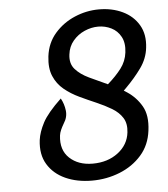

<svg xmlns="http://www.w3.org/2000/svg" viewBox="-52 -759 718 820"><g transform="rotate(-5 307.0 -349.0)"><path d="M310 14Q246 14 196.2 -8.5Q146.5 -31 120.5 -73.8Q94.5 -116.5 102 -178Q106.5 -212 127.2 -251.5Q148 -291 207 -347Q220.5 -323 224 -294.2Q227.5 -265.5 210 -239Q202 -225.5 196.8 -213.5Q191.5 -201.5 190 -190Q182.5 -128 220 -93Q257.5 -58 319 -58Q383.5 -58 427.8 -91.8Q472 -125.5 478 -178Q482.5 -215.5 466.8 -240.5Q451 -265.5 421.8 -283Q392.5 -300.5 357 -315.8Q321.5 -331 286 -347.8Q250.5 -364.5 222 -388Q193.5 -411.5 178.8 -446Q164 -480.5 170 -531Q177 -588 212.2 -628.5Q247.5 -669 298 -690.5Q348.5 -712 402 -712Q458.5 -712 503.5 -690.5Q548.5 -669 572.2 -628.5Q596 -588 589 -531Q584 -485.5 555.8 -446Q527.5 -406.5 489 -368L478 -357L492 -348Q530.5 -322.5 553.5 -282.5Q576.5 -242.5 568 -178Q560.5 -116.5 523 -73.8Q485.5 -31 429.2 -8.5Q373 14 310 14ZM413 -390Q448.5 -421 471.5 -451.2Q494.5 -481.5 499 -519Q504 -559.5 489.5 -586.2Q475 -613 448.8 -626Q422.5 -639 393 -639Q363 -639 334 -626.2Q305 -613.5 284.5 -589.2Q264 -565 260 -531Q255 -492 276.5 -467.8Q298 -443.5 335 -426Q372 -408.5 413 -390Z"/></g></svg>

Font: Expletus Sans
Style: Italic
Weight: 400
Italic angle: -7°
Designer: Jasper de Waard
Foundry: Designtown
Version: Version 7.500